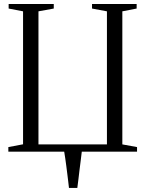

<svg xmlns="http://www.w3.org/2000/svg" viewBox="-20 -763 732 966"><path d="M369 182.5H327Q325.5 167.5 323.2 149.2Q321 131 318.5 111.2Q316 91.5 313.5 71.5Q311 51.5 308.2 33Q305.5 14.5 303 0H22V-23L96 -37V-706L23.5 -720V-743H250.5V-720L173.5 -706V-36.5H518V-706L443 -720V-743H667.5V-720L595.5 -706V-36.5L669.5 -23V0H391.5Q389 22.5 386 45.5Q383 68.5 380.2 91.2Q377.5 114 374.8 137Q372 160 369 182.5Z"/></svg>

Font: Merriweather 120pt Light
Style: Regular
Weight: 300
Version: Version 2.100